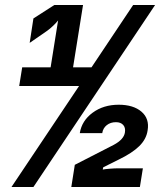

<svg xmlns="http://www.w3.org/2000/svg" viewBox="-20 -750 642 770"><path d="M26 0 297 -405H57L69 -480H183L213 -668Q206 -659 193 -646.5Q180 -634 167 -625L99 -578L114 -676L198 -730H313L273 -480H347L514 -730H602L114 0ZM266 0 280 -89 436 -169Q477 -191 481 -219Q484 -238 474 -249Q464 -260 445 -260Q423 -260 408 -248Q393 -236 390 -216H300Q308 -266 351.5 -298Q395 -330 456 -330Q515 -330 547.5 -302Q580 -274 572 -227Q567 -192 538.5 -164Q510 -136 456 -110L394 -79L392 -70Q403 -72 421.5 -73.5Q440 -75 453 -75H553L541 0Z"/></svg>

Font: JetBrains Mono ExtraBold
Style: Italic
Weight: 800
Italic angle: -9°
Monospace: yes
Designer: Philipp Nurullin, Konstantin Bulenkov
Foundry: JetBrains
Version: Version 2.305; ttfautohint (v1.8.4.7-5d5b)